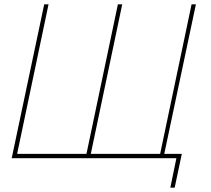

<svg xmlns="http://www.w3.org/2000/svg" viewBox="-20 -730 975 886"><path d="M766 136 794 0H34L184 -710H204L59 -20H379L524 -710H544L399 -20H719L864 -710H884L738 -20H819L786 136Z"/></svg>

Font: Raleway-v4020 Thin
Style: Italic
Weight: 250
Italic angle: -12°
Designer: Matt McInerney, Pablo Impallari, Rodrigo Fuenzalida
Foundry: Matt McInerney, Pablo Impallari, Rodrigo Fuenzalida
Version: Version 4.020;PS 004.020;hotconv 1.0.88;makeotf.lib2.5.64775